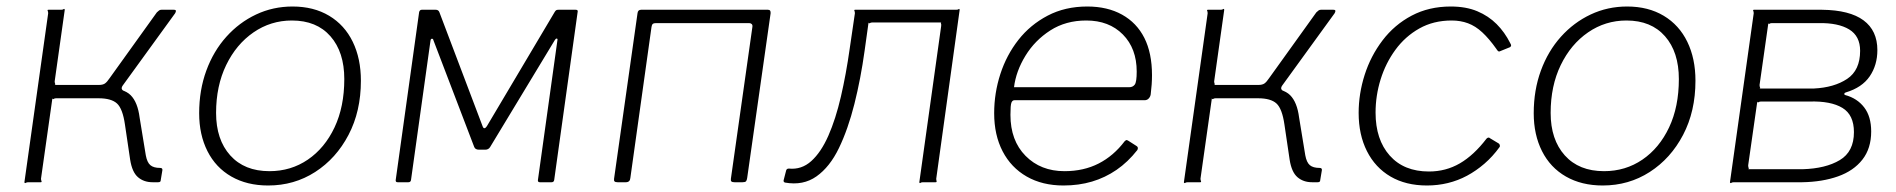

<svg xmlns="http://www.w3.org/2000/svg" viewBox="-20 -560 5827 590"><path d="M55 0 128 -519Q128 -524 126.5 -527Q125 -530 129 -530H168Q173 -530 175.5 -532Q178 -534 179 -530L148 -310Q148 -306 149.5 -302.5Q151 -299 147 -299H302L307 -290Q360 -289 381.5 -267.5Q403 -246 409 -199L428 -83Q432 -61 442 -52.5Q452 -44 472 -44Q480 -44 479 -37L474 -7Q474 -3 472 -1.5Q470 0 466 0H449Q422 0 404 -15.5Q386 -31 380 -69L364 -177Q357 -226 339.5 -242Q322 -258 283 -258H152Q148 -258 145 -256Q142 -254 141 -258L106 -11Q106 -7 107.5 -3.5Q109 0 105 0H67Q62 0 59 2Q56 4 55 0ZM284 -280V-299Q296 -299 302.5 -303.5Q309 -308 317 -320L462 -522Q466 -526 469 -528Q472 -530 476 -530H514Q520 -530 520.5 -527Q521 -524 518 -519L357 -297Q349 -285 362 -280Z M804 10Q739 10 691 -17.5Q643 -45 617.5 -95.5Q592 -146 592 -212Q592 -283 614 -343Q636 -403 675.5 -447Q715 -491 767 -515.5Q819 -540 879 -540Q944 -540 991.5 -511.5Q1039 -483 1064 -431.5Q1089 -380 1089 -312Q1089 -218 1051 -145.5Q1013 -73 948.5 -31.5Q884 10 804 10ZM808 -34Q874 -34 926 -69.5Q978 -105 1008 -168.5Q1038 -232 1038 -317Q1038 -400 995.5 -448.5Q953 -497 877 -497Q812 -497 759 -460.5Q706 -424 675 -360Q644 -296 644 -213Q644 -131 687.5 -82.5Q731 -34 808 -34Z M1202 0Q1195 0 1196 -7L1268 -523Q1270 -530 1276 -530H1319Q1327 -530 1330 -523L1463 -172Q1465 -166 1468.5 -166Q1472 -166 1476 -172L1685 -524Q1687 -527 1689 -528.5Q1691 -530 1696 -530H1749Q1757 -530 1755 -523L1683 -7Q1682 0 1675 0H1639Q1632 0 1633 -7L1693 -437Q1694 -441 1691 -441.5Q1688 -442 1685 -437L1486 -108Q1481 -100 1471 -100H1452Q1440 -100 1437 -109L1312 -436Q1311 -441 1307.5 -441Q1304 -441 1303 -436L1243 -7Q1242 0 1235 0Z M1878 0Q1871 0 1868.5 -2.5Q1866 -5 1867 -11L1939 -519Q1940 -530 1950 -530H2340Q2349 -530 2348 -519L2276 -13Q2275 -6 2272.5 -3Q2270 0 2262 0H2237Q2230 0 2227.5 -2.5Q2225 -5 2226 -11L2292 -477Q2293 -483 2290 -486Q2287 -489 2282 -489H1996Q1989 -489 1986 -486.5Q1983 -484 1982 -477L1917 -13Q1916 0 1903 0Z M2392 1Q2387 -1 2388 -6L2396 -37Q2398 -42 2404 -42Q2443 -38 2473 -65Q2503 -92 2525.5 -143Q2548 -194 2564 -263Q2580 -332 2591 -410L2607 -519Q2607 -524 2605.5 -527Q2604 -530 2608 -530H2918Q2924 -530 2926 -532Q2928 -534 2929 -530L2857 -11Q2857 -7 2858 -3.5Q2859 0 2855 0H2816Q2811 0 2808.5 2Q2806 4 2805 0L2872 -479Q2873 -485 2871.5 -488Q2870 -491 2874 -491H2661Q2656 -491 2653 -489Q2650 -487 2649 -491L2637 -405Q2625 -318 2605.5 -240.5Q2586 -163 2558 -105Q2530 -47 2489 -18Q2448 11 2392 1Z M3248 10Q3183 10 3135 -17.5Q3087 -45 3061 -95Q3035 -145 3035 -212Q3035 -274 3054 -332.5Q3073 -391 3109.5 -437.5Q3146 -484 3199.5 -512Q3253 -540 3321 -540Q3383 -540 3428 -515Q3473 -490 3496.5 -443.5Q3520 -397 3520 -329Q3520 -315 3519 -300.5Q3518 -286 3516 -270Q3515 -263 3510 -257.5Q3505 -252 3497 -252H3097Q3091 -252 3088 -244.5Q3085 -237 3085 -207Q3085 -128 3131.5 -81Q3178 -34 3251 -34Q3310 -34 3356 -57.5Q3402 -81 3436 -126Q3440 -130 3442.5 -129.5Q3445 -129 3448 -127L3473 -111Q3479 -107 3475 -99Q3446 -62 3411 -38Q3376 -14 3335.5 -2Q3295 10 3248 10ZM3450 -292Q3461 -292 3467 -300Q3473 -308 3473 -340Q3473 -411 3430.5 -454Q3388 -497 3318 -497Q3255 -497 3207.5 -466.5Q3160 -436 3131 -388.5Q3102 -341 3096 -292Z M3618 0 3691 -519Q3691 -524 3689.5 -527Q3688 -530 3692 -530H3731Q3736 -530 3738.5 -532Q3741 -534 3742 -530L3711 -310Q3711 -306 3712.5 -302.5Q3714 -299 3710 -299H3865L3870 -290Q3923 -289 3944.5 -267.5Q3966 -246 3972 -199L3991 -83Q3995 -61 4005 -52.5Q4015 -44 4035 -44Q4043 -44 4042 -37L4037 -7Q4037 -3 4035 -1.5Q4033 0 4029 0H4012Q3985 0 3967 -15.5Q3949 -31 3943 -69L3927 -177Q3920 -226 3902.5 -242Q3885 -258 3846 -258H3715Q3711 -258 3708 -256Q3705 -254 3704 -258L3669 -11Q3669 -7 3670.5 -3.5Q3672 0 3668 0H3630Q3625 0 3622 2Q3619 4 3618 0ZM3847 -280V-299Q3859 -299 3865.5 -303.5Q3872 -308 3880 -320L4025 -522Q4029 -526 4032 -528Q4035 -530 4039 -530H4077Q4083 -530 4083.5 -527Q4084 -524 4081 -519L3920 -297Q3912 -285 3925 -280Z M4438 -540Q4485 -540 4519.5 -525.5Q4554 -511 4579 -486Q4604 -461 4621 -427Q4624 -422 4623.5 -419.5Q4623 -417 4620 -415L4588 -402Q4586 -401 4583.5 -403Q4581 -405 4578 -410Q4556 -441 4535 -460.5Q4514 -480 4491 -488.5Q4468 -497 4441 -497Q4385 -497 4341.5 -472.5Q4298 -448 4268 -407Q4238 -366 4222.5 -316Q4207 -266 4207 -214Q4207 -131 4250.5 -82Q4294 -33 4371 -33Q4423 -33 4466 -58Q4509 -83 4548 -134Q4554 -140 4559 -135L4584 -120Q4587 -119 4588.5 -115Q4590 -111 4588 -108Q4567 -79 4541.5 -57Q4516 -35 4488 -20Q4460 -5 4429 2.5Q4398 10 4365 10Q4300 10 4253 -17.5Q4206 -45 4180.5 -95.5Q4155 -146 4155 -213Q4155 -272 4173.5 -330Q4192 -388 4228.5 -436Q4265 -484 4318 -512Q4371 -540 4438 -540Z M4905 10Q4840 10 4792 -17.5Q4744 -45 4718.5 -95.5Q4693 -146 4693 -212Q4693 -283 4715 -343Q4737 -403 4776.5 -447Q4816 -491 4868 -515.5Q4920 -540 4980 -540Q5045 -540 5092.5 -511.5Q5140 -483 5165 -431.5Q5190 -380 5190 -312Q5190 -218 5152 -145.5Q5114 -73 5049.5 -31.5Q4985 10 4905 10ZM4909 -34Q4975 -34 5027 -69.5Q5079 -105 5109 -168.5Q5139 -232 5139 -317Q5139 -400 5096.5 -448.5Q5054 -497 4978 -497Q4913 -497 4860 -460.5Q4807 -424 4776 -360Q4745 -296 4745 -213Q4745 -131 4788.5 -82.5Q4832 -34 4909 -34Z M5296 0 5369 -519Q5369 -524 5367.5 -527Q5366 -530 5370 -530H5579Q5664 -529 5706.5 -497.5Q5749 -466 5749 -406Q5749 -360 5725.5 -325.5Q5702 -291 5652 -276Q5648 -275 5647.5 -272Q5647 -269 5650 -268Q5687 -258 5708.5 -230Q5730 -202 5730 -156Q5730 -104 5703 -69.5Q5676 -35 5628 -18Q5580 -1 5518 0H5308Q5303 0 5300 2Q5297 4 5296 0ZM5519 -40Q5590 -42 5633.5 -68Q5677 -94 5677 -154Q5677 -207 5641.5 -228.5Q5606 -250 5540 -248H5391Q5387 -248 5384 -246Q5381 -244 5380 -248L5352 -52Q5352 -47 5353.5 -43.5Q5355 -40 5351 -40ZM5554 -288Q5616 -291 5656 -317.5Q5696 -344 5696 -404Q5696 -449 5662.5 -469.5Q5629 -490 5569 -489H5425Q5420 -489 5417.5 -487Q5415 -485 5414 -489L5387 -299Q5387 -294 5388.5 -291Q5390 -288 5386 -288Z"/></svg>

Font: Libre Franklin ExtraLight
Style: Italic
Weight: 250
Italic angle: -8°
Designer: Pablo Impallari, Rodrigo Fuenzalida, Nhung Nguyen
Foundry: Impallari Type
Version: Version 3.000